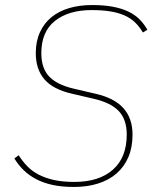

<svg xmlns="http://www.w3.org/2000/svg" viewBox="-20 -730 640 762"><path d="M274 12Q226 12 189 4Q152 -4 123.5 -19Q95 -34 74 -54.5Q53 -75 37 -101L54 -114Q70 -89 89 -69.5Q108 -50 134.5 -36.5Q161 -23 195 -15.5Q229 -8 275 -8Q373 -8 428 -56.5Q483 -105 483 -196Q483 -255 452 -288.5Q421 -322 352 -338L266 -358Q191 -375 156.5 -415Q122 -455 122 -519Q122 -566 138.5 -602Q155 -638 184.5 -662Q214 -686 255 -698Q296 -710 345 -710Q392 -710 427 -703.5Q462 -697 488.5 -684.5Q515 -672 533 -654Q551 -636 565 -612L547 -601Q533 -625 515 -642Q497 -659 472.5 -669.5Q448 -680 416.5 -685Q385 -690 344 -690Q252 -690 198 -647Q144 -604 144 -519Q144 -460 174.5 -427Q205 -394 273 -378L359 -358Q434 -341 470 -300.5Q506 -260 506 -196Q506 -145 489.5 -106.5Q473 -68 442.5 -41.5Q412 -15 369 -1.5Q326 12 274 12Z"/></svg>

Font: IBM Plex Mono Thin
Style: Italic
Weight: 100
Italic angle: -9°
Monospace: yes
Designer: Mike Abbink, Paul van der Laan, Pieter van Rosmalen
Foundry: Bold Monday
Version: Version 2.3